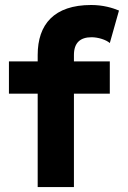

<svg xmlns="http://www.w3.org/2000/svg" viewBox="-20 -756 517 776"><path d="M423.8 -582 460.9 -713.4C435.1 -724.1 397 -735.8 348.6 -735.8C198.7 -735.8 132.3 -657.7 132.3 -533.7V-507.8H16.1V-377.4H132.3V0H278.8V-377.4H423.8V-507.8H278.8V-533.7C278.8 -583 304.2 -605.5 350.1 -605.5C376.5 -605.5 409.2 -595.2 423.8 -582Z"/></svg>

Font: Giphurs ExtraBold
Style: Regular
Weight: 800
Version: Version 1.000